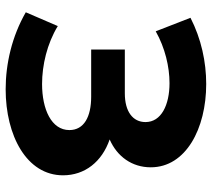

<svg xmlns="http://www.w3.org/2000/svg" viewBox="-56 -700 767 696"><g transform="rotate(90 328.0 -351.5)"><path d="M485 -365C547 -392 586 -446 586 -514C586 -641 446 -715 284 -715C204 -715 120 -697 44 -658L93 -532C153 -566 222 -582 281 -582C360 -582 422 -552 422 -495C422 -449 384 -420 318 -420H159V-298H330C403 -298 451 -272 451 -219C451 -154 376 -120 284 -120C216 -120 138 -138 74 -177L24 -61C111 -11 210 12 303 12C471 12 615 -64 615 -196C615 -275 566 -337 485 -365Z"/></g></svg>

Font: Talent SemiBold
Style: Bold
Weight: 700
Designer: Mike Powis
Version: Version 1.001;hotconv 1.0.109;makeotfexe 2.5.65596